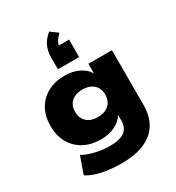

<svg xmlns="http://www.w3.org/2000/svg" viewBox="-231 -955 1178 1285"><g transform="rotate(-30 358.0 -312.5)"><path d="M326 191Q249 191 180 176.5Q111 162 68 133L114 2Q139 17 173.5 28Q208 39 246 45Q284 51 319 51Q396 51 432.5 24Q469 -3 469 -58V-111H472Q453 -69 404.5 -43Q356 -17 291 -17Q215 -17 158.5 -47.5Q102 -78 71 -133.5Q40 -189 40 -263Q40 -338 71 -393Q102 -448 158 -478.5Q214 -509 290 -509Q355 -509 404 -483Q453 -457 472 -414H468V-498H650V-75Q650 11 613.5 70.5Q577 130 505 160.5Q433 191 326 191ZM346 -157Q400 -157 431.5 -185.5Q463 -214 463 -264Q463 -312 431.5 -340.5Q400 -369 346 -369Q292 -369 261 -340.5Q230 -312 230 -264Q230 -214 261 -185.5Q292 -157 346 -157ZM273 -568V-659Q273 -705 290 -743.5Q307 -782 348 -816L404 -775Q378 -750 366 -726Q354 -702 354 -679L320 -703H437V-568Z"/></g></svg>

Font: Nunito Sans 10pt SemiExpanded Black
Style: Regular
Weight: 900
Width: 6
Designer: Vernon Adams
Foundry: Vernon Adams
Version: Version 3.101;gftools[0.9.27]